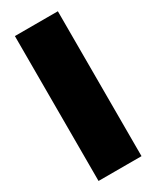

<svg xmlns="http://www.w3.org/2000/svg" viewBox="-194 -808 703 863"><g transform="rotate(-30 157.5 -376.0)"><path d="M269 -752H46V0H269Z"/></g></svg>

Font: Glow Sans SC Normal Heavy
Style: Regular
Weight: 900
Designer: Ryoko NISHIZUKA (kana, bopomofo & ideographs); Paul D. Hunt (Latin, Greek & Cyrillic); Sandoll Communications, Soo-young
Version: Version 0.93